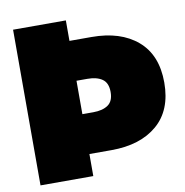

<svg xmlns="http://www.w3.org/2000/svg" viewBox="-79 -774 816 849"><g transform="rotate(-10 329.0 -349.5)"><path d="M35 -699H272V-607H371Q501 -607 577 -542Q653 -477 653 -353Q653 -229 577 -164Q501 -99 371 -99H272V0H35ZM321 -278Q363 -278 387.5 -295Q412 -312 412 -353Q412 -394 387.5 -411Q363 -428 321 -428H272V-278Z"/></g></svg>

Font: Prompt Black
Style: Regular
Weight: 900
Designer: Katatrad Team
Foundry: CadsonDemak
Version: Version 1.001